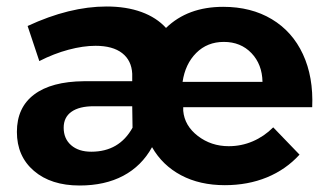

<svg xmlns="http://www.w3.org/2000/svg" viewBox="-20 -564 1009 591"><path d="M684 -114Q723 -114 758 -129Q793 -144 821 -172L902 -88Q860 -42 801.5 -18Q743 6 672 6Q595 6 537.5 -24.5Q480 -55 448 -111Q416 -53 359.5 -23Q303 7 225 7Q137 7 84.5 -38Q32 -83 32 -158Q32 -233 85 -273Q138 -313 238 -314H387V-337Q385 -378 356 -400.5Q327 -423 274 -423Q236 -423 191 -411Q146 -399 101 -376L65 -484Q194 -544 308 -544Q369 -544 415.5 -527Q462 -510 491 -478Q558 -543 667 -543Q753 -543 816.5 -505Q880 -467 912.5 -397Q945 -327 941 -234H544V-223Q548 -177 589 -145.5Q630 -114 684 -114ZM669 -435Q618 -435 584 -401Q550 -367 542 -312H788Q787 -366 754 -400.5Q721 -435 669 -435ZM176 -171Q176 -137 199 -117Q222 -97 261 -97Q347 -97 388 -171L387 -237H269Q224 -237 200 -220Q176 -203 176 -171Z"/></svg>

Font: Montserrat arm2 SemiBold
Style: Regular
Weight: 600
Designer: Julieta Ulanovsky
Foundry: Julieta Ulanovsky
Version: Version 6.000